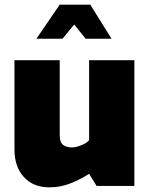

<svg xmlns="http://www.w3.org/2000/svg" viewBox="-20 -797 640 823"><path d="M192 6Q122 6 82 -38.5Q42 -83 42 -156V-539H236V-217Q236 -186 251 -175.5Q266 -165 289 -165Q304 -165 327.5 -174Q351 -183 362 -196V-539H556V0H394L362 -52Q328 -30 284.5 -12Q241 6 192 6ZM136 -631 236 -777H367L458 -631H347L298 -692L248 -631Z"/></svg>

Font: Exo Thin Black
Style: Regular
Weight: 900
Version: Version 2.000